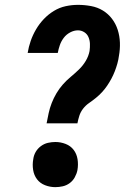

<svg xmlns="http://www.w3.org/2000/svg" viewBox="-20 -763 540 791"><path d="M172 -255Q176 -276 180.5 -297Q185 -318 193 -338.5Q201 -359 212.5 -378.5Q224 -398 239 -415Q254 -432 271.5 -446.5Q289 -461 305.5 -477Q322 -493 333.5 -512.5Q345 -532 349 -553Q351 -568 350.5 -582.5Q350 -597 344.5 -610Q339 -623 327 -630.5Q315 -638 301 -638Q285 -638 269 -629.5Q253 -621 242.5 -607Q232 -593 226.5 -577Q221 -561 218 -545H94Q98 -570 106.5 -594.5Q115 -619 128.5 -642Q142 -665 160.5 -684.5Q179 -704 202 -718Q225 -732 250.5 -737.5Q276 -743 301 -743Q328 -743 355 -738Q382 -733 404 -719.5Q426 -706 441.5 -685.5Q457 -665 465 -640Q473 -615 474 -587.5Q475 -560 470 -533Q468 -517 463.5 -501Q459 -485 453 -469.5Q447 -454 439 -439Q431 -424 421.5 -410Q412 -396 400.5 -383.5Q389 -371 375.5 -360Q362 -349 347.5 -339Q333 -329 322.5 -315.5Q312 -302 307 -286.5Q302 -271 299 -255ZM208 8Q186 8 165.5 0Q145 -8 132.5 -24.5Q120 -41 116.5 -63Q113 -85 117 -107Q119 -123 127 -137Q135 -151 148.5 -161Q162 -171 177.5 -174.5Q193 -178 208 -178Q230 -178 250.5 -170Q271 -162 283.5 -145.5Q296 -129 299.5 -107Q303 -85 299 -62Q296 -47 288 -32.5Q280 -18 267 -8.5Q254 1 238.5 4.5Q223 8 208 8Z"/></svg>

Font: Iosevka Curly Slab XBdObl
Style: Regular
Weight: 800
Italic angle: -9°
Monospace: yes
Designer: Belleve Invis
Foundry: Belleve Invis
Version: Version 11.1.0; ttfautohint (v1.8.3)